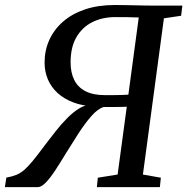

<svg xmlns="http://www.w3.org/2000/svg" viewBox="-55 -766 766 786"><path d="M-35 0 -29 -39Q-6 -43 11 -49.8Q28 -56.5 43.8 -70Q59.5 -83.5 79.2 -107.5Q99 -131.5 127.5 -170Q149.5 -199.5 173 -229Q196.5 -258.5 220.8 -283Q245 -307.5 269.8 -322.5Q294.5 -337.5 319 -337.5L330.5 -330.5Q282.5 -332.5 245 -346.8Q207.5 -361 181.2 -384.8Q155 -408.5 141.2 -440.5Q127.5 -472.5 127.5 -509.5Q127.5 -560 147 -602.8Q166.5 -645.5 203.5 -677.8Q240.5 -710 293.8 -727.8Q347 -745.5 415 -745.5Q441 -745.5 461 -745Q481 -744.5 498.5 -744.2Q516 -744 534.2 -743.5Q552.5 -743 575 -743H691.5L686.5 -701.5L616 -691L530 -51.5L603.5 -38.5L599.5 0H341.5L345.5 -38.5L426.5 -51.5L464 -329Q452.5 -328.5 436.5 -328.2Q420.5 -328 403 -328Q385.5 -328 369.5 -328Q345 -320.5 318.8 -290.5Q292.5 -260.5 266 -219.5Q239.5 -178.5 214 -137Q192 -100.5 171.5 -69.2Q151 -38 132.8 -19Q114.5 0 100 0ZM470.5 -378.5 513 -694.5Q504.5 -694.5 493.5 -695Q482.5 -695.5 464.5 -695.8Q446.5 -696 417 -696Q364.5 -696 323.2 -675.5Q282 -655 258 -614Q234 -573 234 -511Q234 -469.5 248.5 -439.5Q263 -409.5 294.2 -393Q325.5 -376.5 375.5 -376.5Q384.5 -376.5 397.5 -376.5Q410.5 -376.5 424.5 -376.8Q438.5 -377 450.8 -377.5Q463 -378 470.5 -378.5Z"/></svg>

Font: Merriweather 24pt
Style: Italic
Weight: 400
Italic angle: -7.8°
Designer: Eben Sorkin
Foundry: Eben Sorkin
Version: Version 2.101